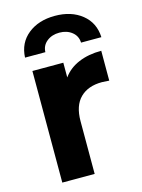

<svg xmlns="http://www.w3.org/2000/svg" viewBox="-115 -826 662 894"><g transform="rotate(-15 215.5 -379.5)"><path d="M406 -546V-402Q380 -404 371 -404Q304 -404 266 -366.5Q228 -329 228 -254V0H72V-538H221V-467Q249 -506 296.5 -526Q344 -546 406 -546ZM239 -759Q318 -759 369 -718Q420 -677 423 -607H325Q324 -639 299.5 -658.5Q275 -678 239 -678Q203 -678 178.5 -658.5Q154 -639 153 -607H55Q58 -677 109 -718Q160 -759 239 -759Z"/></g></svg>

Font: Montserrat Alternates
Style: Bold
Weight: 700
Designer: Julieta Ulanovsky
Foundry: Julieta Ulanovsky
Version: Version 7.200